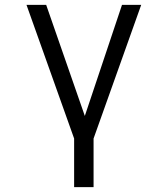

<svg xmlns="http://www.w3.org/2000/svg" viewBox="-20 -570 640 790"><path d="M285 0 89 -550H170L329 -93L482 -550H561L365 0V200H285Z"/></svg>

Font: JuliaMono Light
Style: Regular
Weight: 300
Monospace: yes
Designer: cormullion
Foundry: corm
Version: Version 0.054; ttfautohint (v1.8.4)